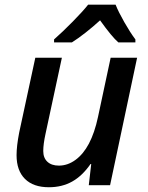

<svg xmlns="http://www.w3.org/2000/svg" viewBox="-20 -786 627 815"><path d="M50.3 -127.4Q50.3 -166 61.5 -223.6L129.9 -541H242.7L173.3 -218.3Q163.6 -173.8 163.6 -145Q163.6 -115.7 181.2 -99.4Q198.7 -83 230 -83Q267.1 -83 300.3 -107.2Q333.5 -131.3 357.4 -176.3Q381.8 -222.7 396 -289.6L449.7 -541H562L447.3 0H356.9L367.2 -89.8H364.3Q329.6 -39.6 286.4 -15.4Q243.2 8.8 187.5 8.8Q121.6 8.8 85.9 -26.6Q50.3 -62 50.3 -127.4ZM354 -766.1H470.7Q482.9 -735.4 507.8 -691.7Q532.7 -647.9 554.7 -618.7V-606H482.4Q455.1 -629.4 404.8 -699.7Q375.5 -672.9 343.5 -647.7Q311.5 -622.6 285.2 -606H209.5V-618.7Q245.1 -649.9 289.1 -694.6Q333 -739.3 354 -766.1Z"/></svg>

Font: Viking Open Sans Light
Style: Bold Italic
Weight: 600
Italic angle: -12°
Foundry: Ascender Corporation
Version: Version 2.000